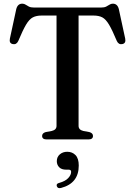

<svg xmlns="http://www.w3.org/2000/svg" viewBox="-20 -740 717 1019"><path d="M160 -700H517Q533.5 -700 543.5 -705Q553.5 -710 561.2 -715.2Q569 -720.5 579 -720.5Q603 -720.5 610.5 -692.5L644.5 -535Q649.5 -510 629 -506Q609.5 -502 600 -522.5Q576 -580 558.8 -609Q541.5 -638 523 -647.8Q504.5 -657.5 476 -657.5H397V-72Q397 -51 422 -45L454.5 -39Q473.5 -33.5 473.5 -18.5Q473.5 0 449 0H228Q203.5 0 203.5 -18.5Q203.5 -33.5 222.5 -39L255 -45Q280 -51 280 -72V-657.5H201Q173 -657.5 154.2 -647.8Q135.5 -638 118.2 -609Q101 -580 77 -522.5Q67.5 -502 48 -506Q27.5 -510 32.5 -535L66.5 -692.5Q74 -720.5 98 -720.5Q108.5 -720.5 116 -715.2Q123.5 -710 133.5 -705Q143.5 -700 160 -700ZM331 160.5Q306.5 160.5 294 147.5Q281.5 134.5 281.5 115.5Q281.5 93 297.5 79.2Q313.5 65.5 337 65.5Q363.5 65.5 380.8 83.2Q398 101 398 138.5Q398 233 304 257.5Q286 262 281.5 248Q277 234.5 295 230.5Q327 221.5 342.2 205Q357.5 188.5 357.5 172Q357.5 160.5 344.5 160.5Z"/></svg>

Font: Fraunces 9pt
Style: Regular
Weight: 400
Version: Version 1.000;[b76b70a41]